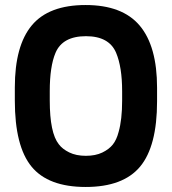

<svg xmlns="http://www.w3.org/2000/svg" viewBox="-20 -738 684 764"><path d="M605 -389V-335Q605 -156 537.5 -75Q470 6 321 6Q172 6 105.5 -75Q39 -156 39 -338V-390Q39 -556 106.5 -637Q174 -718 320.5 -718Q467 -718 536 -636Q605 -554 605 -389ZM466 -338V-375Q466 -471 442 -528Q414 -594 322 -594Q229 -594 201 -528Q178 -474 178 -375V-338Q178 -209 214 -164Q228 -145 255.5 -131.5Q283 -118 321.5 -118Q360 -118 387 -131Q414 -144 429 -163Q444 -182 452 -213Q466 -262 466 -338Z"/></svg>

Font: Viga
Style: Regular
Weight: 400
Designer: Oscar Yáñez
Foundry: Fontstage
Version: Version 1.001